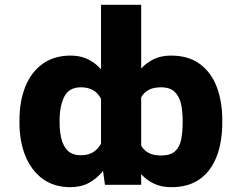

<svg xmlns="http://www.w3.org/2000/svg" viewBox="-20 -770 1007 800"><path d="M906.2 -269.5V-259.6Q906.2 -180 883.3 -119.3Q860.4 -58.6 813.4 -24.3Q766.3 9.9 693.5 9.9Q653.4 9.9 622.3 -4.4Q591.3 -18.8 568.2 -44.4V0H417.3L409.4 -57.9Q384.6 -26.6 351 -8.3Q317.5 9.9 273.4 9.9Q204.9 9.9 157.5 -25Q110.1 -60 85.6 -120.7Q61.1 -181.5 61.1 -258.5V-268.5Q61.1 -348.4 85.6 -409.1Q110.1 -469.8 157.7 -504.1Q205.3 -538.4 274.9 -538.4Q314.6 -538.4 345.9 -523.3Q377.1 -508.2 400.9 -481.2V-750H568.2V-484.7Q591.3 -509.6 621.8 -524Q652.3 -538.4 692.1 -538.4Q765.3 -538.4 812.7 -503.4Q860.1 -468.4 883.2 -407.7Q906.2 -346.9 906.2 -269.5ZM741.1 -259.6V-269.5Q741.1 -304.3 734.6 -335.6Q728 -366.8 708.6 -386.5Q689.3 -406.2 650.6 -406.2Q619 -406.2 599.1 -395.2Q579.2 -384.2 568.2 -364.3V-163.4Q579.2 -143.8 599.1 -133Q619 -122.2 652 -122.2Q690 -122.2 709.2 -139.6Q728.3 -157 734.7 -187.9Q741.1 -218.8 741.1 -259.6ZM228.3 -268.5V-258.5Q228.3 -222.7 235.8 -191.8Q243.3 -160.9 262.4 -142Q281.6 -123.2 316.8 -123.2Q347.7 -123.2 368.3 -136Q388.8 -148.8 400.9 -171.5V-358Q377.1 -406.2 317.1 -406.2Q267.8 -406.2 248 -367.5Q228.3 -328.8 228.3 -268.5Z"/></svg>

Font: Inter UI Extra Bold
Style: Regular
Weight: 800
Designer: Rasmus Andersson
Foundry: rsms
Version: 3.2;8d6f07862